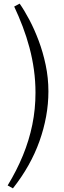

<svg xmlns="http://www.w3.org/2000/svg" viewBox="-20 -826 351 1055"><path d="M246 -324Q246 -255 233.5 -186.5Q221 -118 197 -50.5Q173 17 136.5 82Q100 147 51 209L22 193Q72 111 106 28Q140 -55 157.5 -140.5Q175 -226 175 -317Q175 -380 166.5 -442Q158 -504 142 -564Q126 -624 104.5 -680.5Q83 -737 58 -790L88 -806Q114 -769 141.5 -717Q169 -665 192.5 -602.5Q216 -540 231 -469Q246 -398 246 -324Z"/></svg>

Font: Literata Light
Style: Italic
Weight: 300
Italic angle: -2°
Designer: Latin by Veronika Burian and Jose Scaglione. Greek by Irene Vlachou. Cyrillic by Vera Evstafieva
Foundry: TypeTogether
Version: Version 3.103;gftools[0.9.29]